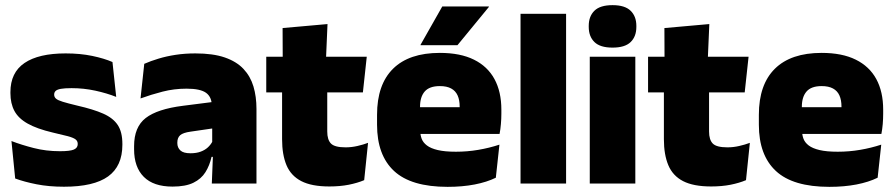

<svg xmlns="http://www.w3.org/2000/svg" viewBox="-20 -713 3480 746"><path d="M228.5 12.5Q170 12.5 122 3Q74 -6.5 39 -19.5L24.5 -165Q63.5 -150 111.2 -137.8Q159 -125.5 213 -125.5Q252.5 -125.5 267.2 -132Q282 -138.5 282 -153V-154Q282 -165 273.5 -171.5Q265 -178 243.8 -183.8Q222.5 -189.5 185 -198Q123.5 -212.5 87.5 -232.8Q51.5 -253 36 -282Q20.5 -311 20.5 -351V-355Q20.5 -431 75.2 -468.2Q130 -505.5 235 -505.5Q291.5 -505.5 338.2 -495.8Q385 -486 417 -472L431.5 -336.5Q395 -351 350 -360.8Q305 -370.5 258 -370.5Q231 -370.5 216.2 -367.8Q201.5 -365 196 -359.5Q190.5 -354 190.5 -346V-345Q190.5 -336 197.5 -329.8Q204.5 -323.5 224 -317.5Q243.5 -311.5 281 -302.5Q342.5 -288.5 381 -271.5Q419.5 -254.5 437.5 -227.2Q455.5 -200 455.5 -153.5V-150.5Q455.5 -67.5 400 -27.5Q344.5 12.5 228.5 12.5Z M803 0 808 -126 804.5 -130.5V-283.5L803 -301.5Q803 -336 780.8 -352.2Q758.5 -368.5 705 -368.5Q656.5 -368.5 611.8 -357Q567 -345.5 526 -330.5L540.5 -465Q565.5 -476 596 -485.2Q626.5 -494.5 662.5 -500Q698.5 -505.5 739 -505.5Q807.5 -505.5 853.2 -489.8Q899 -474 926 -445.2Q953 -416.5 964.8 -377Q976.5 -337.5 976.5 -290V0ZM650.5 12Q576.5 12 538.8 -25.8Q501 -63.5 501 -133V-145.5Q501 -219.5 546.2 -254.5Q591.5 -289.5 691 -302L816.5 -318L827 -217L720.5 -201.5Q691.5 -197.5 680.2 -187.8Q669 -178 669 -159V-157Q669 -139.5 680.8 -128.5Q692.5 -117.5 720 -117.5Q743 -117.5 759.8 -123.8Q776.5 -130 787.8 -140.5Q799 -151 805.5 -163.5L830.5 -103.5H802Q794.5 -70 778.2 -44Q762 -18 731.5 -3Q701 12 650.5 12Z M1259.5 11.5Q1191 11.5 1150.8 -9.2Q1110.5 -30 1093.2 -71Q1076 -112 1076 -172V-436H1251.5V-202Q1251.5 -170 1266 -155.2Q1280.5 -140.5 1323 -140.5Q1346 -140.5 1368.8 -145.8Q1391.5 -151 1410 -158L1395 -13Q1369 -2 1335 4.8Q1301 11.5 1259.5 11.5ZM1014.5 -354V-492.5H1405L1390 -354ZM1078.5 -480.5 1078 -604 1252.5 -619.5 1246.5 -480.5Z M1719 13Q1577.5 13 1511.2 -48.5Q1445 -110 1445 -228.5V-267Q1445 -384.5 1507.2 -446Q1569.5 -507.5 1689 -507.5Q1768.5 -507.5 1821.5 -481.2Q1874.5 -455 1901.2 -405.8Q1928 -356.5 1928 -287V-271.5Q1928 -251.5 1926.2 -230.8Q1924.5 -210 1921 -192.5H1762.5Q1764.5 -223 1765.2 -250Q1766 -277 1766 -298.5Q1766 -324.5 1758 -342.2Q1750 -360 1733 -369.2Q1716 -378.5 1689 -378.5Q1648.5 -378.5 1630.2 -357.5Q1612 -336.5 1612 -298V-253.5L1613 -234.5V-203.5Q1613 -188 1618.5 -173.5Q1624 -159 1638.8 -147.8Q1653.5 -136.5 1680.8 -130Q1708 -123.5 1751.5 -123.5Q1796 -123.5 1838.5 -130.8Q1881 -138 1920.5 -151L1906.5 -22.5Q1872 -5.5 1824.2 3.8Q1776.5 13 1719 13ZM1538.5 -192.5V-296.5H1885.5V-192.5ZM1698.5 -688H1879.5V-686L1757.5 -537.5H1614V-539Z M2002.5 0V-659.5H2179.5V0Z M2271.5 0V-492.5H2448.5V0ZM2360 -528Q2311.5 -528 2289.5 -549.8Q2267.5 -571.5 2267.5 -608.5V-612.5Q2267.5 -649.5 2289.5 -671.2Q2311.5 -693 2360 -693Q2408 -693 2430.2 -671.2Q2452.5 -649.5 2452.5 -612.5V-608.5Q2452.5 -571 2430.2 -549.5Q2408 -528 2360 -528Z M2743 11.5Q2674.5 11.5 2634.2 -9.2Q2594 -30 2576.8 -71Q2559.5 -112 2559.5 -172V-436H2735V-202Q2735 -170 2749.5 -155.2Q2764 -140.5 2806.5 -140.5Q2829.5 -140.5 2852.2 -145.8Q2875 -151 2893.5 -158L2878.5 -13Q2852.5 -2 2818.5 4.8Q2784.5 11.5 2743 11.5ZM2498 -354V-492.5H2888.5L2873.5 -354ZM2562 -480.5 2561.5 -604 2736 -619.5 2730 -480.5Z M3202.5 13Q3061 13 2994.8 -48.5Q2928.5 -110 2928.5 -228.5V-267Q2928.5 -384.5 2990.8 -446Q3053 -507.5 3172.5 -507.5Q3252 -507.5 3305 -481.2Q3358 -455 3384.8 -405.8Q3411.5 -356.5 3411.5 -287V-271.5Q3411.5 -251.5 3409.8 -230.8Q3408 -210 3404.5 -192.5H3246Q3248 -223 3248.8 -250Q3249.5 -277 3249.5 -298.5Q3249.5 -324.5 3241.5 -342.2Q3233.5 -360 3216.5 -369.2Q3199.5 -378.5 3172.5 -378.5Q3132 -378.5 3113.8 -357.5Q3095.5 -336.5 3095.5 -298V-253.5L3096.5 -234.5V-203.5Q3096.5 -188 3102 -173.5Q3107.5 -159 3122.2 -147.8Q3137 -136.5 3164.2 -130Q3191.5 -123.5 3235 -123.5Q3279.5 -123.5 3322 -130.8Q3364.5 -138 3404 -151L3390 -22.5Q3355.5 -5.5 3307.8 3.8Q3260 13 3202.5 13ZM3022 -192.5V-296.5H3369V-192.5Z"/></svg>

Font: Anek Telugu ExtraBold
Style: Regular
Weight: 800
Designer: Omkar Bhoir (Telugu), Yesha Goshar (Latin)
Foundry: Ek Type
Version: Version 1.003